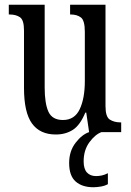

<svg xmlns="http://www.w3.org/2000/svg" viewBox="-20 -556 550 808"><path d="M215 10Q148 10 114.5 -36.5Q81 -83 81 -186V-428Q81 -472 64 -483.5Q47 -495 21 -495H17V-536H168V-188Q168 -120 184 -85.5Q200 -51 245 -51Q294 -51 315.5 -96.5Q337 -142 337 -215V-422Q337 -470 320.5 -482.5Q304 -495 278 -495H275V-536H424V-109Q424 -64 442.5 -52.5Q461 -41 486 -41H490V0H355L343 -82H339Q317 -29 286.5 -9.5Q256 10 215 10ZM373 232Q326 232 298.5 208Q271 184 271 130Q271 80 298 45Q325 10 355 0H407Q380 10 356 43Q332 76 332 123Q332 155 346 170Q360 185 384 185Q396 185 408 182.5Q420 180 434 173V219Q422 226 404.5 229Q387 232 373 232Z"/></svg>

Font: Noto Serif Thai ExtraCondensed
Style: Regular
Weight: 400
Width: 2
Designer: Monotype Design Team
Foundry: Monotype Imaging Inc.
Version: Version 2.002; ttfautohint (v1.8.4.7-5d5b)